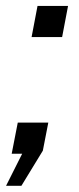

<svg xmlns="http://www.w3.org/2000/svg" viewBox="-53 -506 260 632"><path d="M17.5 105.5H-33L20 0H-14.5L5.5 -102.5H106L88 -10ZM51 -384 70.5 -486.5H171L151.5 -384Z"/></svg>

Font: Cabin Condensed
Style: Italic
Weight: 400
Width: 3
Italic angle: -10°
Designer: Pablo Impallari
Foundry: Pablo Impallari. http://www.impallari.com Igino Marini. http://www.ikern.com
Version: Version 3.001; ttfautohint (v1.8.3)